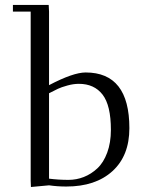

<svg xmlns="http://www.w3.org/2000/svg" viewBox="-20 -749 589 776"><path d="M32.2 -702.1V-729H176.8L178.2 -702.1V-404.8Q275.9 -456.1 326.2 -456.1Q502.9 -456.1 502.9 -231Q502.9 -119.6 434.6 -57.4Q366.2 4.9 248 4.9Q211.9 4.9 178.2 0L105 6.8L104 -19V-702.1ZM178.2 -26.9Q216.8 -22 256.8 -22Q289.1 -22 318.8 -33.7Q348.6 -45.4 373.5 -68.6Q398.4 -91.8 413.3 -132.1Q428.2 -172.4 428.2 -224.1Q428.2 -323.2 394.5 -366.7Q360.8 -410.2 298.8 -410.2Q276.4 -410.2 252 -403.3Q227.5 -396.5 214.1 -390.1Q200.7 -383.8 178.2 -372.1Z"/></svg>

Font: Dehuti Alt
Style: Book
Weight: 400
Version: Version 1.2